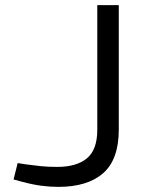

<svg xmlns="http://www.w3.org/2000/svg" viewBox="-20 -720 561 750"><path d="M208 10Q175 10 141 5.5Q107 1 66 -10L33 -19L49 -83L81 -78Q111 -74 139 -71Q167 -68 203 -68Q279 -68 319.5 -101.5Q360 -135 360 -213V-700H444V-214Q444 -97 383 -43.5Q322 10 208 10Z"/></svg>

Font: REM Medium Light
Style: Regular
Weight: 300
Version: Version 1.005;gftools[0.9.28]